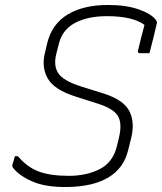

<svg xmlns="http://www.w3.org/2000/svg" viewBox="-20 -736 651 772"><path d="M414 -716Q487 -716 537 -698.5Q587 -681 606 -657Q612 -649 611 -644Q604 -613 596.5 -583Q589 -553 581 -522H543Q532 -522 535 -533Q541 -559 547.5 -584.5Q554 -610 561 -636Q513 -671 410 -671Q333 -671 282 -644Q231 -617 217 -561L207 -522Q194 -473 214 -442Q234 -411 307 -388L400 -359Q479 -333 501 -287.5Q523 -242 507 -179L495 -131Q459 13 249 16Q162 17 108.5 -7Q55 -31 32 -62Q28 -67 30 -75Q34 -87 36 -94Q38 -101 40 -108H52Q89 -64 135.5 -46.5Q182 -29 256 -29Q328 -29 381 -56Q434 -83 450 -148L458 -181Q472 -239 454.5 -269Q437 -299 374 -319L283 -348Q198 -375 172 -420.5Q146 -466 161 -525L170 -563Q189 -640 252.5 -678Q316 -716 414 -716Z"/></svg>

Font: Recursive Sn Lnr St Lt
Style: Italic
Weight: 300
Italic angle: -15°
Version: Version 1.079;hotconv 1.0.112;makeotfexe 2.5.65598; ttfautoh